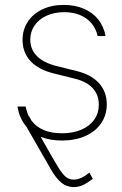

<svg xmlns="http://www.w3.org/2000/svg" viewBox="-20 -558 494 777"><path d="M107.9 -69.3Q147 -18.6 230.5 -18.6Q274.9 -18.6 308.8 -33Q342.8 -47.4 361.3 -73.7Q379.9 -100.1 379.9 -134.8Q379.9 -174.3 355 -201.4Q330.1 -228.5 280.3 -240.2L198.2 -260.7Q135.7 -275.9 103.5 -310.8Q71.3 -345.7 71.3 -396.5Q71.3 -437.5 92.3 -469.7Q113.3 -502 151.1 -520Q189 -538.1 237.3 -538.1Q283.7 -538.1 319.8 -522.5Q356 -506.8 378.2 -478.3Q400.4 -449.7 407.2 -412.1H375Q365.2 -457 329.8 -482.7Q294.4 -508.3 240.2 -508.8Q200.2 -508.8 168.9 -494.6Q137.7 -480.5 120.1 -455.1Q102.5 -429.7 102.5 -397.5Q102.5 -358.4 129.2 -331.3Q155.8 -304.2 208 -291L290 -270.5Q350.1 -255.9 381.1 -220.9Q412.1 -186 412.1 -135.7Q412.1 -92.8 389.6 -59.6Q367.2 -26.4 325.9 -7.8Q284.7 10.7 230.5 10.7Q183.1 10.7 144.5 -4.4L151.4 7.8Q197.3 89.4 215.3 118.4Q233.4 147.5 246.8 158.2Q260.3 168.9 279.3 168.9Q306.6 168.9 341.8 140.6L355.5 166Q333 183.1 314.9 191.2Q296.9 199.2 279.3 199.2Q251.5 199.2 230 182.6Q208.5 166 187.5 129.9L86.9 -45.4Q58.1 -79.1 50.8 -127H84Q88.4 -103 97.7 -85.4L98.6 -85.9Z"/></svg>

Font: Pretendard GOV Thin
Style: Regular
Weight: 100
Designer: Base glyphs from Inter by Rasmus Andersson; Hangeul glyphs from Noto Sans CJK(Source Han Sans) by Jang Soo-young and Kan
Foundry: Kil Hyung-jin
Version: Version 1.309